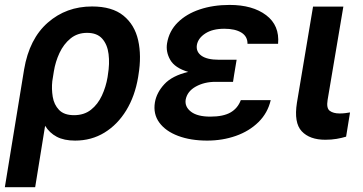

<svg xmlns="http://www.w3.org/2000/svg" viewBox="-35 -573 1504 796"><path d="M-14.9 203.1 65 -285.5Q86.6 -412.3 163.2 -479.2Q239.7 -546.2 346.6 -546.2Q430 -546.2 476.7 -508.2Q523.4 -470.2 537.8 -405.9Q552.2 -341.6 539.1 -262.8L537.6 -252.8Q524.5 -174.7 488.5 -115.6Q452.4 -56.5 398.3 -23.3Q344.1 9.9 276.3 9.9Q230.5 9.9 200.3 -6Q170.1 -22 152 -51.5L110.8 203.1ZM181.8 -236.5Q178.3 -204.5 183.6 -171.9Q188.9 -139.2 209.7 -117.4Q230.5 -95.5 272 -95.5Q313.9 -95.5 342.3 -118.1Q370.7 -140.6 387.4 -176.7Q404.1 -212.7 410.9 -252.8L412.3 -262.8Q420.1 -309.3 415.1 -348.9Q410.2 -388.5 388.8 -412.6Q367.5 -436.8 326 -436.8Q285.9 -436.8 257.3 -413.4Q228.7 -389.9 211.6 -353.3Q194.6 -316.8 188.2 -276.6Z M935.7 -263.5 931.1 -233.7H858Q812.1 -233.7 776.6 -214Q741.1 -194.2 734.7 -159.4Q730.5 -130 757.1 -109.7Q783.7 -89.5 837 -89.5Q890.6 -89.5 920.6 -106.7Q950.6 -123.9 963.4 -158H1087.4Q1074.9 -104.4 1036.6 -66.8Q998.2 -29.1 942.8 -9.6Q887.4 9.9 823.9 9.9Q755.3 9.9 703.5 -9.6Q651.6 -29.1 625.5 -64.8Q599.4 -100.5 607.2 -148.4Q614 -188.9 646.5 -224.1Q679 -259.2 745.4 -274.9Q690 -291.2 670.8 -324.8Q651.6 -358.3 657.7 -394.2Q666.2 -444.6 701.9 -479.9Q737.6 -515.3 793.1 -533.9Q848.7 -552.6 916.9 -552.6Q1012.1 -552.6 1068.4 -510.1Q1124.6 -467.7 1117.9 -391.3H991.1Q991.5 -421.9 965.7 -437.9Q940 -453.8 894.9 -453.8Q846.2 -453.8 816.2 -434.3Q786.2 -414.8 781.2 -386.4Q777 -358.7 800.2 -342Q823.5 -325.3 872.5 -325.3H946Z M1262.8 -545.5H1388.5L1323.2 -158.7Q1317.5 -124.3 1332.2 -113.5Q1346.9 -102.6 1372.9 -102.6Q1385.7 -102.6 1396.8 -104Q1408 -105.5 1416.2 -106.9L1399.9 -6.4Q1382.5 -1.1 1360.6 2.7Q1338.8 6.4 1313.6 6.4Q1248.9 6.4 1215.9 -28.8Q1182.9 -63.9 1196 -147Z"/></svg>

Font: Inter UI Semi Bold
Style: Italic
Weight: 600
Italic angle: -9.39999°
Designer: Rasmus Andersson
Foundry: rsms
Version: 3.2;8d6f07862